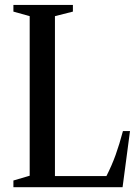

<svg xmlns="http://www.w3.org/2000/svg" viewBox="-20 -782 574 802"><path d="M36 0V-28L104 -48V-714.5L36 -733.5V-761.5H284.5V-733.5L209.5 -714.5V-46.5H424.5Q447 -90.5 463 -135Q479 -179.5 493.5 -234.5H523L492 0Z"/></svg>

Font: Libre Caslon Condensed Medium
Style: Regular
Weight: 500
Designer: Pablo Impallari, Rodrigo Fuenzalida, Katja Schimmel, Ertekin Erdin
Foundry: Pablo Impallari, Rodrigo Fuenzalida
Version: Version 2.000; ttfautohint (v1.8.4.7-5d5b);gftools[0.9.33]